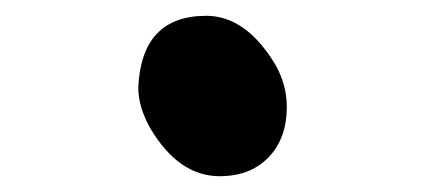

<svg xmlns="http://www.w3.org/2000/svg" viewBox="-20 -491 540 243"><path d="M258 -268Q206 -268 170 -329Q155 -356 155 -380Q159 -471 241 -471Q291 -471 328 -410Q343 -384 343 -356Q343 -316 320 -292Q297 -268 258 -268Z"/></svg>

Font: LXGW WenKai Mono
Style: Bold
Weight: 700
Designer: Fontworks Inc.
Version: Version 1.250;January 17, 2023